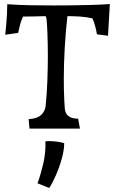

<svg xmlns="http://www.w3.org/2000/svg" viewBox="-20 -637 572 951"><path d="M126 0 122 -47Q163 -49 183 -67Q203 -85 206 -112Q212 -169 214.5 -235Q217 -301 217 -359Q217 -418 215 -469Q213 -520 211 -538Q210 -550 206 -557Q174 -556 144 -555.5Q114 -555 94 -555Q84 -534 78.5 -511Q73 -488 70 -474L6 -465Q8 -483 10.5 -510.5Q13 -538 14.5 -566.5Q16 -595 16 -616Q78 -612 133.5 -611Q189 -610 243 -610Q279 -610 330 -610.5Q381 -611 433 -612.5Q485 -614 524 -617L515 -460L460 -467Q457 -487 451.5 -507Q446 -527 438 -546Q407 -553 376 -555Q345 -557 314 -557Q305 -480 300.5 -397.5Q296 -315 296 -248Q296 -222 296.5 -193Q297 -164 298.5 -138.5Q300 -113 301 -98Q304 -75 316.5 -64.5Q329 -54 343.5 -51.5Q358 -49 367 -49L376 0ZM224 294 166 271Q180 233 193.5 177Q207 121 205 63Q210 62 215.5 62Q221 62 226 62Q245 62 264.5 65Q284 68 298 72Q298 105 286.5 147Q275 189 258 228.5Q241 268 224 294Z"/></svg>

Font: Maname
Style: Regular
Weight: 400
Designer: Pathum Egodawatta
Foundry: mooniak
Version: Version 1.000; ttfautohint (v1.8.4.7-5d5b)